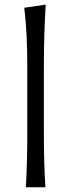

<svg xmlns="http://www.w3.org/2000/svg" viewBox="-20 -794 300 814"><path d="M89.8 0Q92.8 -57.6 94.2 -111.1Q95.7 -164.6 95.7 -228.5V-515.1Q95.7 -581.1 92.8 -642.1Q89.8 -703.1 83 -761.2L173.8 -774.4Q169.9 -710.9 168 -647.2Q166 -583.5 166 -515.1V-228.5Q166 -164.6 167.5 -111.1Q168.9 -57.6 172.4 0Z"/></svg>

Font: Pinar Regular
Style: Regular
Weight: 400
Designer: Amin Abedi
Version: Version 3.000